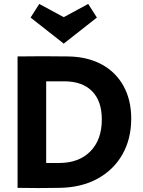

<svg xmlns="http://www.w3.org/2000/svg" viewBox="-20 -952 725 973"><path d="M69 0V-666Q112 -667 196 -667Q281 -667 323 -666Q421 -665 493.5 -626.5Q566 -588 605.5 -517Q645 -446 645 -351Q645 -247 599.5 -168Q554 -89 471.5 -45Q389 -1 280 0Q245 1 175 1Q104 1 69 0ZM279 -126Q380 -126 438 -185Q496 -244 496 -347Q496 -440 446.5 -490Q397 -540 304 -540H214V-126ZM135 -863 179 -932 303 -865 427 -932 471 -863 303 -731Z"/></svg>

Font: Secular One
Style: Regular
Weight: 400
Designer: Michal Sahar
Foundry: Hagilda
Version: Version 1.000